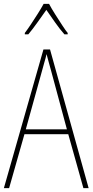

<svg xmlns="http://www.w3.org/2000/svg" viewBox="-20 -1063 477 990"><path d="M410 -93 332 -371H106L27 -93H0L204 -808H238L437 -93ZM243 -700Q237 -722 231.5 -741.5Q226 -761 220 -784Q215 -762 209 -742.5Q203 -723 197 -699L113 -396H325ZM233 -1043Q245 -1020 264 -990Q283 -960 301 -932.5Q319 -905 329 -893V-886H312Q289 -912 264 -947.5Q239 -983 219 -1012Q199 -984 173.5 -948Q148 -912 126 -886H108V-893Q121 -910 139 -937Q157 -964 175 -992.5Q193 -1021 205 -1043Z"/></svg>

Font: Noto Sans Telugu UI Condensed Thin
Style: Regular
Weight: 100
Width: 3
Designer: Jelle Bosma - Monotype Design Team
Foundry: Monotype Imaging Inc.
Version: Version 2.005; ttfautohint (v1.8.4.7-5d5b)